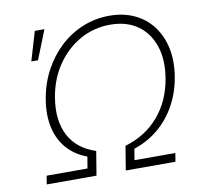

<svg xmlns="http://www.w3.org/2000/svg" viewBox="-81 -824 959 911"><g transform="rotate(-10 398.5 -368.5)"><path d="M71.8 0 78.6 -41H275.4L284.7 -96.7Q225.6 -118.7 188.5 -161.4Q151.4 -204.1 138.2 -264.2Q125 -324.2 137.2 -397.9Q149.4 -472.2 182.4 -533.9Q215.3 -595.7 264.2 -641.4Q313 -687 374 -711.9Q435.1 -736.8 502.4 -736.8Q570.3 -736.8 623.3 -711.9Q676.3 -687 710.7 -641.4Q745.1 -595.7 758.1 -533.9Q771 -472.2 758.8 -397.9Q746.6 -324.2 713.4 -263.7Q680.2 -203.1 628.9 -159.9Q577.6 -116.7 510.7 -94.7L502 -41H698.7L691.9 0H452.6L471.7 -115.7Q571.3 -145 634 -218.3Q696.8 -291.5 714.4 -397.9Q729 -485.8 706.5 -552.7Q684.1 -619.6 630.9 -657Q577.6 -694.3 499 -694.3Q420.9 -694.3 354 -657Q287.1 -619.6 241.5 -552.7Q195.8 -485.8 181.6 -397.9Q164.1 -291.5 202.1 -218.3Q240.2 -145 330.6 -115.7L311.5 0ZM101.1 -587.4 142.6 -727.5H189L133.3 -587.4Z"/></g></svg>

Font: Inter 20pt ExtraLight
Style: Italic
Weight: 250
Italic angle: -9.3988°
Version: Version 4.001;git-66647c0bb